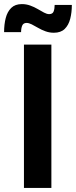

<svg xmlns="http://www.w3.org/2000/svg" viewBox="-31 -918 371 938"><path d="M86 -700H220V0H86ZM320 -894Q320 -857 312 -826Q304 -795 285 -776.5Q266 -758 232 -758Q211 -758 191.5 -765Q172 -772 155 -782Q138 -792 124 -799Q110 -806 99 -806Q83 -806 77.5 -793Q72 -780 72 -761H-11Q-11 -799 -3 -830Q5 -861 24 -879.5Q43 -898 76 -898Q97 -898 116.5 -891Q136 -884 153 -874Q170 -864 184 -856.5Q198 -849 209 -849Q226 -849 231 -862Q236 -875 236 -894Z"/></svg>

Font: Alexandria Medium
Style: Regular
Weight: 500
Designer: Mohamed Gaber
Foundry: Kief Type Foundry
Version: Version 5.100